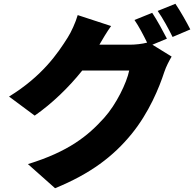

<svg xmlns="http://www.w3.org/2000/svg" viewBox="-20 -898 1040 1018"><path d="M787 -830 693 -792C716 -759 741 -711 760 -672C734 -665 698 -661 668 -661H507C522 -687 546 -728 569 -760L392 -818C381 -779 357 -727 339 -699C286 -615 205 -495 28 -386L164 -285C256 -349 345 -435 416 -524H665C652 -459 596 -344 533 -274C448 -179 344 -94 128 -28L272 100C460 23 581 -69 678 -188C770 -301 824 -433 851 -516C861 -546 877 -576 890 -598L788 -661L865 -693C847 -728 812 -793 787 -830ZM910 -878 816 -840C843 -802 875 -743 895 -702L989 -742C972 -776 936 -840 910 -878Z"/></svg>

Font: Source Han Sans HK Heavy
Style: Regular
Weight: 900
Designer: Ryoko NISHIZUKA 西塚涼子 (kana, bopomofo & ideographs); Paul D. Hunt (Latin, Greek & Cyrillic); Sandoll Communications 산돌커뮤니
Foundry: Adobe
Version: Version 2.000;hotconv 1.0.107;makeotfexe 2.5.65593